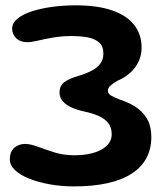

<svg xmlns="http://www.w3.org/2000/svg" viewBox="-20 -640 602 703"><path d="M250.5 42.5Q204.5 42.5 162.5 35Q120.5 27.5 87.2 14.2Q54 1 35 -17Q16 -35 16 -56Q16 -73.5 21.5 -84.5Q27 -95.5 35.8 -101.8Q44.5 -108 54 -110.5Q63.5 -113 71 -113Q91.5 -113 118.8 -102.8Q146 -92.5 179.5 -82Q213 -71.5 251.5 -71.5Q281.5 -71.5 306.5 -76.5Q331.5 -81.5 350 -91.5Q368.5 -101.5 378.8 -115.8Q389 -130 389 -148Q389 -174 375.8 -190.2Q362.5 -206.5 339.5 -216.2Q316.5 -226 287 -232Q260.5 -238 240.5 -247.2Q220.5 -256.5 209.2 -270Q198 -283.5 198 -301Q198 -327 216.5 -340Q235 -353 265.5 -361.5Q292.5 -369.5 313.5 -380Q334.5 -390.5 346.5 -406Q358.5 -421.5 358.5 -444Q358.5 -470 343.8 -483.8Q329 -497.5 302.8 -502.8Q276.5 -508 242 -508Q206 -508 174.2 -502.5Q142.5 -497 118.5 -491.2Q94.5 -485.5 80.5 -485.5Q54 -485.5 39.2 -500.2Q24.5 -515 24.5 -535Q24.5 -556 44.2 -572Q64 -588 97.5 -598.8Q131 -609.5 172.2 -615Q213.5 -620.5 256 -620.5Q338 -620.5 391.8 -601.5Q445.5 -582.5 472 -547.8Q498.5 -513 498.5 -466Q498.5 -437.5 487.2 -414Q476 -390.5 456.2 -373Q436.5 -355.5 410.5 -344.5Q392 -333.5 383.5 -325.8Q375 -318 375 -307.5Q375 -296.5 388.2 -289.2Q401.5 -282 421 -274.5Q448 -266 474 -250.2Q500 -234.5 517 -207.2Q534 -180 534 -137Q534 -95 516.2 -61.5Q498.5 -28 463 -4.8Q427.5 18.5 374.5 30.5Q321.5 42.5 250.5 42.5Z"/></svg>

Font: Gluten Thin Medium
Style: Regular
Weight: 500
Version: Version 1.300